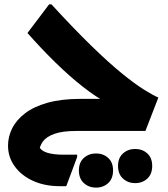

<svg xmlns="http://www.w3.org/2000/svg" viewBox="-20 -607 781 890"><path d="M334.4 0Q268.8 0 231.4 13.7Q193.9 27.5 178.5 49.3Q163.1 71.2 161.3 95.9L157.7 65.8Q167.5 90.8 197 100.4Q226.4 110.1 276.8 110.1H337.6V120.9L287.2 256H257Q186.8 256 132.6 231.1Q78.4 206.3 47.8 163.5Q17.2 120.8 17.2 68.3Q17.2 26.3 36.7 -12.5Q56.1 -51.3 96.7 -82.2Q137.3 -113.1 201.1 -130.9Q264.8 -148.7 353.7 -148.7H517.2L479.3 -128.3Q424.9 -157.1 363.3 -205.5Q301.7 -253.9 236.8 -317.4Q171.9 -380.8 107.3 -454L207.7 -586.8H218.5Q323.2 -472.7 403.9 -394.3Q484.6 -315.8 544.8 -266.9Q605 -218 646.8 -191.9Q688.6 -165.7 714.1 -154.9L654.1 0ZM527.1 162.4Q527.1 124.7 550.3 104.1Q573.5 83.5 606.7 83.5Q639.8 83.5 662.7 104.1Q685.5 124.7 685.5 162.4Q685.5 200 662.8 221Q640 241.9 606.3 241.9Q573.5 241.9 550.3 221Q527.1 200 527.1 162.4ZM345.7 183.2Q345.7 145.5 368.9 124.9Q392.1 104.3 425.2 104.3Q458.4 104.3 481.3 124.9Q504.1 145.5 504.1 183.2Q504.1 220.8 481.4 241.8Q458.6 262.7 424.9 262.7Q392.1 262.7 368.9 241.8Q345.7 220.8 345.7 183.2Z"/></svg>

Font: Kufam
Style: Italic
Weight: 400
Italic angle: -11°
Designer: Artur Schmal
Foundry: Original Type
Version: Version 1.301; ttfautohint (v1.8.3)